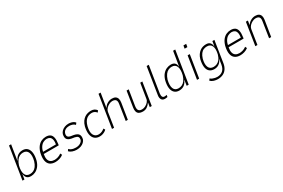

<svg xmlns="http://www.w3.org/2000/svg" viewBox="126 -2079 5371 3639"><g transform="rotate(-30 2812.0 -259.0)"><path d="M239 8Q177 8 148 -24.5Q119 -57 115 -111H114L96 0H53L165 -705H211L158 -375H161Q182 -422 209.5 -449Q237 -476 269.5 -488Q302 -500 338 -500Q405 -500 442.5 -462Q480 -424 488.5 -355Q497 -286 473 -191Q452 -121 414.5 -77Q377 -33 331.5 -12.5Q286 8 239 8ZM241 -36Q281 -36 316.5 -52.5Q352 -69 380.5 -107Q409 -145 429 -209Q458 -323 431.5 -389.5Q405 -456 326 -456Q288 -456 252.5 -439.5Q217 -423 188.5 -384.5Q160 -346 139 -282Q111 -168 136.5 -102Q162 -36 241 -36Z M774 8Q703 8 658 -24.5Q613 -57 600.5 -124Q588 -191 612 -293Q634 -368 670.5 -413.5Q707 -459 753.5 -479.5Q800 -500 851 -500Q907 -500 941.5 -476.5Q976 -453 988 -400.5Q1000 -348 987 -261L982 -236H638L645 -278H966L943 -256Q956 -333 947 -376.5Q938 -420 910.5 -438.5Q883 -457 844 -457Q807 -457 768.5 -437.5Q730 -418 701 -373.5Q672 -329 658 -257L655 -241Q641 -167 653 -122Q665 -77 698.5 -56.5Q732 -36 780 -36Q809 -36 848.5 -46.5Q888 -57 930 -87L948 -49Q909 -19 862.5 -5.5Q816 8 774 8Z M1238 8Q1192 8 1147.5 -7.5Q1103 -23 1077 -52L1103 -88Q1121 -68 1145 -56.5Q1169 -45 1195.5 -40.5Q1222 -36 1247 -36Q1301 -36 1341 -59Q1381 -82 1393 -117Q1403 -160 1386.5 -183Q1370 -206 1320 -216L1255 -226Q1190 -239 1165 -274.5Q1140 -310 1156 -382Q1168 -418 1195.5 -444Q1223 -470 1261.5 -485Q1300 -500 1346 -500Q1371 -500 1398 -494Q1425 -488 1449 -475.5Q1473 -463 1487 -442L1460 -408Q1435 -436 1400 -446Q1365 -456 1336 -456Q1288 -456 1250.5 -434.5Q1213 -413 1200 -368Q1190 -328 1205 -305Q1220 -282 1265 -273L1327 -263Q1401 -249 1427 -211.5Q1453 -174 1437 -105Q1426 -74 1398.5 -47.5Q1371 -21 1330.5 -6.5Q1290 8 1238 8Z M1743 8Q1676 8 1634 -28.5Q1592 -65 1580.5 -133.5Q1569 -202 1591 -298Q1608 -359 1636 -398.5Q1664 -438 1698 -460.5Q1732 -483 1768 -491.5Q1804 -500 1837 -500Q1878 -500 1909 -484.5Q1940 -469 1960 -438L1932 -404Q1915 -429 1888 -442.5Q1861 -456 1833 -456Q1804 -456 1776 -448.5Q1748 -441 1721.5 -422.5Q1695 -404 1673 -368.5Q1651 -333 1636 -277Q1607 -157 1639.5 -96.5Q1672 -36 1745 -36Q1784 -36 1816 -51Q1848 -66 1875 -88L1895 -54Q1876 -34 1851 -20.5Q1826 -7 1799 0.5Q1772 8 1743 8Z M2012 0 2124 -705H2170L2121 -402H2125Q2152 -449 2199 -474.5Q2246 -500 2294 -500Q2343 -500 2371.5 -482Q2400 -464 2411 -429Q2422 -394 2414 -344L2359 0H2313L2365 -336Q2373 -378 2366.5 -404Q2360 -430 2338.5 -443Q2317 -456 2281 -456Q2246 -456 2208.5 -437.5Q2171 -419 2143 -389Q2115 -359 2108 -322L2058 0Z M2686 8Q2638 8 2606.5 -9.5Q2575 -27 2564 -63Q2553 -99 2561 -149L2615 -492H2662L2608 -156Q2602 -115 2608.5 -89Q2615 -63 2636 -49.5Q2657 -36 2693 -36Q2731 -36 2768 -55Q2805 -74 2831.5 -104Q2858 -134 2862 -170L2914 -492H2960L2882 0H2839L2853 -91H2851Q2818 -43 2778.5 -17.5Q2739 8 2686 8Z M3170 8Q3118 8 3096.5 -27.5Q3075 -63 3084 -118L3177 -705H3224L3132 -128Q3130 -109 3131.5 -87.5Q3133 -66 3144.5 -50.5Q3156 -35 3182 -35Q3195 -35 3210.5 -37Q3226 -39 3233 -42L3225 1Q3207 4 3196 6Q3185 8 3170 8Z M3484 8Q3418 8 3379 -30Q3340 -68 3332 -137Q3324 -206 3348 -301Q3370 -373 3407.5 -416.5Q3445 -460 3491.5 -480Q3538 -500 3585 -500Q3644 -500 3672.5 -468.5Q3701 -437 3703 -383H3704L3756 -705H3803L3691 0H3647L3665 -119H3662Q3643 -72 3615 -44Q3587 -16 3554 -4Q3521 8 3484 8ZM3493 -36Q3533 -36 3568.5 -52.5Q3604 -69 3632.5 -107Q3661 -145 3681 -209Q3710 -323 3684 -389.5Q3658 -456 3580 -456Q3542 -456 3506 -439.5Q3470 -423 3441 -384.5Q3412 -346 3391 -282Q3363 -168 3388.5 -102Q3414 -36 3493 -36Z M3965 -629 3976 -694H4036L4025 -629ZM3873 0 3951 -492H3998L3920 0Z M4224 187Q4184 187 4140.5 174Q4097 161 4066 130L4092 95Q4111 113 4137 123.5Q4163 134 4188.5 139Q4214 144 4235 144Q4311 144 4357.5 103Q4404 62 4418 -21L4435 -134H4433Q4418 -91 4390.5 -63.5Q4363 -36 4331 -23.5Q4299 -11 4264 -11Q4195 -11 4156 -47Q4117 -83 4109 -149Q4101 -215 4122 -306Q4137 -361 4162.5 -397.5Q4188 -434 4219.5 -457.5Q4251 -481 4286 -490.5Q4321 -500 4357 -500Q4415 -500 4443.5 -466.5Q4472 -433 4473 -379H4474L4493 -492H4537L4464 -24Q4453 45 4420.5 93Q4388 141 4337.5 164Q4287 187 4224 187ZM4271 -55Q4309 -55 4344 -70Q4379 -85 4408 -121Q4437 -157 4455 -219Q4482 -331 4455 -393.5Q4428 -456 4350 -456Q4312 -456 4277 -441.5Q4242 -427 4214 -390.5Q4186 -354 4167 -292Q4139 -182 4166 -118.5Q4193 -55 4271 -55Z M4820 8Q4749 8 4704 -24.5Q4659 -57 4646.5 -124Q4634 -191 4658 -293Q4680 -368 4716.5 -413.5Q4753 -459 4799.5 -479.5Q4846 -500 4897 -500Q4953 -500 4987.5 -476.5Q5022 -453 5034 -400.5Q5046 -348 5033 -261L5028 -236H4684L4691 -278H5012L4989 -256Q5002 -333 4993 -376.5Q4984 -420 4956.5 -438.5Q4929 -457 4890 -457Q4853 -457 4814.5 -437.5Q4776 -418 4747 -373.5Q4718 -329 4704 -257L4701 -241Q4687 -167 4699 -122Q4711 -77 4744.5 -56.5Q4778 -36 4826 -36Q4855 -36 4894.5 -46.5Q4934 -57 4976 -87L4994 -49Q4955 -19 4908.5 -5.5Q4862 8 4820 8Z M5149 0 5226 -492H5270L5256 -402H5258Q5288 -449 5335.5 -474.5Q5383 -500 5431 -500Q5480 -500 5508.5 -482Q5537 -464 5548 -429Q5559 -394 5551 -344L5496 0H5450L5502 -336Q5510 -378 5503.5 -404Q5497 -430 5475.5 -443Q5454 -456 5418 -456Q5383 -456 5345.5 -437.5Q5308 -419 5280 -389Q5252 -359 5245 -322L5195 0Z"/></g></svg>

Font: Nunito Sans 7pt Condensed ExtraLight
Style: Italic
Weight: 250
Width: 3
Italic angle: -9°
Designer: Vernon Adams
Foundry: Vernon Adams
Version: Version 3.101;gftools[0.9.27]